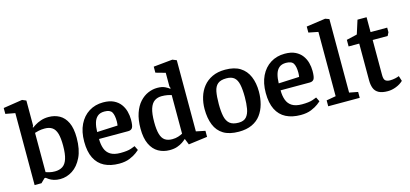

<svg xmlns="http://www.w3.org/2000/svg" viewBox="-74 -1129 3353 1572"><g transform="rotate(-15 1602.0 -343.5)"><path d="M285 8Q254 8 231 0.5Q208 -7 193 -17Q178 -27 171 -33H161L126 1H68V-609L-13 -624V-674L149 -699L182 -685V-473L176 -461L177 -456Q186 -462 205.5 -474.5Q225 -487 255 -497.5Q285 -508 322 -508Q373 -508 413.5 -485.5Q454 -463 477.5 -414Q501 -365 501 -284Q501 -185 469.5 -120Q438 -55 389 -23.5Q340 8 285 8ZM259 -64Q297 -64 323.5 -81Q350 -98 363.5 -139Q377 -180 377 -251Q377 -315 366 -353Q355 -391 330.5 -408Q306 -425 267 -425Q238 -425 215.5 -420Q193 -415 182 -411V-78Q194 -74 213.5 -69Q233 -64 259 -64Z M784 11Q711 11 659 -15.5Q607 -42 579.5 -97Q552 -152 552 -237Q552 -321 581.5 -381.5Q611 -442 663.5 -475Q716 -508 784 -508Q838 -508 873.5 -490.5Q909 -473 930 -444.5Q951 -416 960 -382Q969 -348 969 -313Q969 -260 958 -243.5Q947 -227 922 -227H675Q675 -180 688 -144.5Q701 -109 732 -90Q763 -71 816 -71Q875 -71 906.5 -82Q938 -93 941 -95L959 -58Q955 -54 933 -37Q911 -20 873.5 -4.5Q836 11 784 11ZM675 -286 850 -294Q853 -312 853 -329Q853 -381 838 -407Q823 -433 775 -433Q738 -433 716.5 -414.5Q695 -396 685.5 -363Q676 -330 675 -286Z M1212 11Q1159 11 1116.5 -13Q1074 -37 1049.5 -88.5Q1025 -140 1025 -220Q1025 -296 1044 -351Q1063 -406 1094.5 -440.5Q1126 -475 1164.5 -491.5Q1203 -508 1243 -508Q1283 -508 1308.5 -495.5Q1334 -483 1346 -472L1348 -481L1343 -492V-609L1261 -632V-683L1423 -699L1457 -685V-82L1534 -66V-15L1374 6L1354 -44H1351Q1341 -34 1322 -21Q1303 -8 1276 1.5Q1249 11 1212 11ZM1255 -70Q1283 -70 1306 -77.5Q1329 -85 1343 -93V-420Q1329 -425 1307.5 -429Q1286 -433 1260 -433Q1225 -433 1199.5 -415.5Q1174 -398 1160.5 -357Q1147 -316 1147 -243Q1147 -180 1158 -141.5Q1169 -103 1193 -86.5Q1217 -70 1255 -70Z M1798 12Q1718 12 1668.5 -18Q1619 -48 1596 -105Q1573 -162 1573 -240Q1573 -292 1587.5 -340.5Q1602 -389 1632 -426.5Q1662 -464 1708.5 -486Q1755 -508 1818 -508Q1896 -508 1944.5 -477.5Q1993 -447 2016.5 -391.5Q2040 -336 2040 -263Q2040 -208 2026.5 -158Q2013 -108 1984.5 -69.5Q1956 -31 1909.5 -9.5Q1863 12 1798 12ZM1815 -60Q1859 -60 1880.5 -84.5Q1902 -109 1909.5 -152Q1917 -195 1917 -249Q1917 -315 1908 -356.5Q1899 -398 1876 -417.5Q1853 -437 1810 -437Q1761 -437 1736.5 -416.5Q1712 -396 1704 -355Q1696 -314 1696 -249Q1696 -187 1705 -145Q1714 -103 1739.5 -81.5Q1765 -60 1815 -60Z M2323 11Q2250 11 2198 -15.5Q2146 -42 2118.5 -97Q2091 -152 2091 -237Q2091 -321 2120.5 -381.5Q2150 -442 2202.5 -475Q2255 -508 2323 -508Q2377 -508 2412.5 -490.5Q2448 -473 2469 -444.5Q2490 -416 2499 -382Q2508 -348 2508 -313Q2508 -260 2497 -243.5Q2486 -227 2461 -227H2214Q2214 -180 2227 -144.5Q2240 -109 2271 -90Q2302 -71 2355 -71Q2414 -71 2445.5 -82Q2477 -93 2480 -95L2498 -58Q2494 -54 2472 -37Q2450 -20 2412.5 -4.5Q2375 11 2323 11ZM2214 -286 2389 -294Q2392 -312 2392 -329Q2392 -381 2377 -407Q2362 -433 2314 -433Q2277 -433 2255.5 -414.5Q2234 -396 2224.5 -363Q2215 -330 2214 -286Z M2557 0V-50L2637 -64V-609L2556 -625V-676L2718 -699L2751 -687V-64L2824 -50V0Z M3061 7Q3013 7 2985 -8Q2957 -23 2946 -51.5Q2935 -80 2935 -119V-430H2845V-486L2935 -507L2972 -623H3049V-497H3190V-458L3176 -430H3049V-133Q3049 -96 3063 -85Q3077 -74 3102 -74Q3125 -74 3146.5 -79Q3168 -84 3179 -89L3193 -45Q3168 -21 3132 -7Q3096 7 3061 7Z"/></g></svg>

Font: Faustina SemiBold
Style: Regular
Weight: 600
Designer: Alfonso Garcia
Foundry: http://www.omnibus-type.com
Version: Version 1.200